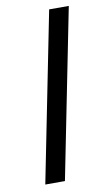

<svg xmlns="http://www.w3.org/2000/svg" viewBox="-82 -739 428 780"><g transform="rotate(-10 132.0 -349.0)"><path d="M40 0H121L260 -698H179Z"/></g></svg>

Font: Braiins Sans
Style: Italic
Weight: 400
Italic angle: -11.31°
Designer: Mike Abbink, Paul van der Laan, Pieter van Rosmalen, Jiri Chlebus, Lubos Buracinsky
Foundry: Bold Monday, Sudetype
Version: Version 1.000;hotconv 1.0.109;makeotfexe 2.5.65596